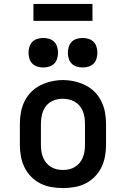

<svg xmlns="http://www.w3.org/2000/svg" viewBox="-20 -948 640 976"><path d="M300 8Q271 8 241.5 3Q212 -2 186 -15Q160 -28 139 -49Q118 -70 105 -96.5Q92 -123 86.5 -152Q81 -181 81 -210V-320Q81 -349 86.5 -378Q92 -407 105 -433.5Q118 -460 139 -481Q160 -502 186.5 -515Q213 -528 242 -534.5Q271 -541 300 -541Q329 -541 358 -534.5Q387 -528 413.5 -515Q440 -502 461 -481Q482 -460 495 -433.5Q508 -407 513.5 -378Q519 -349 519 -320V-210Q519 -181 513.5 -152Q508 -123 495 -96.5Q482 -70 461 -49Q440 -28 414 -15Q388 -2 358.5 3Q329 8 300 8ZM300 -84Q316 -84 331.5 -87.5Q347 -91 361 -99.5Q375 -108 385 -120.5Q395 -133 401 -147.5Q407 -162 409.5 -178Q412 -194 412 -210V-320Q412 -336 409.5 -352Q407 -368 401 -383Q395 -398 384.5 -410.5Q374 -423 360 -431Q346 -439 330 -442.5Q314 -446 298 -446Q275 -446 252 -437Q229 -428 214.5 -409.5Q200 -391 194 -367.5Q188 -344 188 -320V-210Q188 -194 190.5 -178Q193 -162 199 -147.5Q205 -133 215 -120.5Q225 -108 239 -99.5Q253 -91 268.5 -87.5Q284 -84 300 -84ZM400 -605Q385 -605 370 -609.5Q355 -614 344.5 -624.5Q334 -635 329.5 -650Q325 -665 325 -680Q325 -695 329.5 -710Q334 -725 344.5 -735.5Q355 -746 370 -750.5Q385 -755 400 -755Q415 -755 430 -750.5Q445 -746 455.5 -735.5Q466 -725 470.5 -710Q475 -695 475 -680Q475 -665 470.5 -650Q466 -635 455.5 -624.5Q445 -614 430 -609.5Q415 -605 400 -605ZM200 -605Q185 -605 170 -609.5Q155 -614 144.5 -624.5Q134 -635 129.5 -650Q125 -665 125 -680Q125 -695 129.5 -710Q134 -725 144.5 -735.5Q155 -746 170 -750.5Q185 -755 200 -755Q215 -755 230 -750.5Q245 -746 255.5 -735.5Q266 -725 270.5 -710Q275 -695 275 -680Q275 -665 270.5 -650Q266 -635 255.5 -624.5Q245 -614 230 -609.5Q215 -605 200 -605ZM150 -842V-928H450V-842Z"/></svg>

Font: Iosevka Curly Slab SmBdEx
Style: Regular
Weight: 600
Width: 7
Monospace: yes
Designer: Belleve Invis
Foundry: Belleve Invis
Version: Version 11.1.0; ttfautohint (v1.8.3)